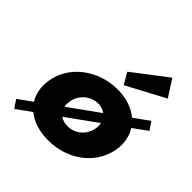

<svg xmlns="http://www.w3.org/2000/svg" viewBox="-213 -1012 1223 1223"><g transform="rotate(45 398.5 -400.5)"><path d="M430.1 -651 474.3 -574 733.5 -712 660 -827ZM406.3 -136C379.3 -136 357.4 -143 340.2 -155L542.6 -301C545.4 -287 546.1 -272 543.7 -256C533 -186 475.3 -136 406.3 -136ZM304.7 -256C315.5 -327 376.2 -377 443.2 -377C468.2 -377 491 -369 508 -356L304.6 -210C301.8 -224 302.1 -239 304.7 -256ZM796.6 -484 759.8 -538 658.7 -465C610.8 -505 544.3 -528 467.3 -528C294.3 -528 141.2 -416 116.7 -256C107.2 -194 117.8 -139 145 -95L51.8 -28L88.5 26L188.5 -46C234.6 -7 302.2 15 384.2 15C561.2 15 707.5 -98 731.7 -256C741 -317 729.4 -372 701 -415Z"/></g></svg>

Font: Sztylet
Style: BdObl
Weight: 700
Foundry: Cannot Into Space Fonts, PlusOne Fonts
Version: Version 0.12